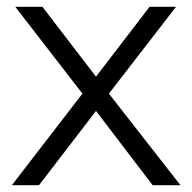

<svg xmlns="http://www.w3.org/2000/svg" viewBox="-20 -546 566 566"><path d="M512 0H430L263 -219L95 0H15L223 -270L25 -526H105L263 -320L421 -526H499L301 -270Z"/></svg>

Font: mBank
Style: Regular
Weight: 400
Designer: Julieta Ulanovsky
Foundry: Julieta Ulanovsky
Version: Version 7.200;PS 007.200;hotconv 1.0.88;makeotf.lib2.5.64775